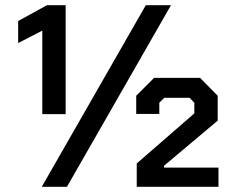

<svg xmlns="http://www.w3.org/2000/svg" viewBox="-20 -720 912 740"><path d="M639 -700 238 0H141L542 -700ZM143 -602 50 -554V-639L161 -700H233V-280H143ZM507 -90 729 -283V-324L711 -343H613L594 -324V-281H505V-351L574 -420H751L819 -351V-255L612 -81V-74H822V0H507Z"/></svg>

Font: Chakra Petch Medium
Style: Regular
Weight: 500
Designer: Katatrad Aksorn Co.,Ltd.
Foundry: Cadson Demak Co.,Ltd.
Version: Version 1.000; ttfautohint (v1.6)